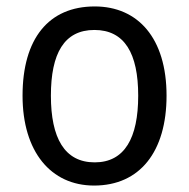

<svg xmlns="http://www.w3.org/2000/svg" viewBox="-20 -566 586 596"><path d="M497 -269C497 -448 408 -546 274 -546C131 -546 50 -446 50 -269C50 -95 138 10 272 10C414 10 497 -95 497 -269ZM138 -269C138 -400 179 -473 273 -473C367 -473 409 -400 409 -269C409 -138 367 -62 274 -62C180 -62 138 -138 138 -269Z"/></svg>

Font: Noto Sans Gurmukhi UI SemiCondensed
Style: Regular
Weight: 400
Width: 4
Designer: Jelle Bosma - Monotype Design Team
Foundry: Monotype Imaging Inc.
Version: Version 2.004